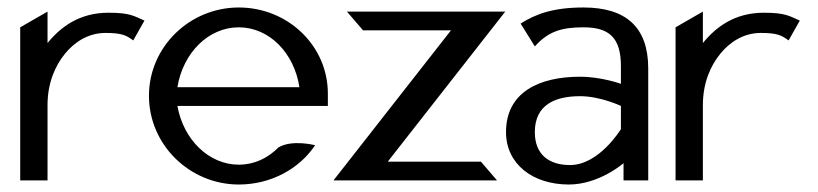

<svg xmlns="http://www.w3.org/2000/svg" viewBox="-20 -482 2186 513"><path d="M34 0H107V-201C107 -260 127 -306 154 -339C178 -368 214 -394 262 -394C307 -394 318 -387 336 -374L366 -427C338 -439 328 -448 270 -448C192 -448 142 -410 107 -367V-451L34 -409Z M378 -226C378 -95 487 11 618 11C704 11 780 -31 822 -94C822 -94 760 -110 724 -88C695 -59 659 -42 618 -42C538 -42 470 -109 454 -199H856V-232C856 -360 749 -462 618 -462C487 -462 378 -357 378 -226ZM454 -249C469 -341 537 -409 618 -409C699 -409 766 -341 780 -249Z M871 0H1308L1265 -50H1016L1330 -451H907L950 -401H1185Z M1332 -129C1332 -44 1403 11 1500 11C1581 11 1646 -46 1646 -46V0H1712V-299C1712 -410 1652 -462 1539 -462C1459 -462 1412 -445 1371 -419L1409 -358C1445 -398 1480 -409 1539 -409C1608 -409 1639 -381 1639 -305V-258C1639 -258 1587 -277 1530 -277C1421 -277 1332 -236 1332 -129ZM1409 -129C1409 -204 1466 -225 1530 -225C1584 -225 1639 -199 1639 -199V-137C1639 -137 1581 -41 1503 -41C1448 -41 1409 -68 1409 -129Z M1785 0H1858V-201C1858 -260 1878 -306 1905 -339C1929 -368 1965 -394 2013 -394C2058 -394 2069 -387 2087 -374L2117 -427C2089 -439 2079 -448 2021 -448C1943 -448 1893 -410 1858 -367V-451L1785 -409Z"/></svg>

Font: Charger Sport
Style: Df
Weight: 400
Designer: Jasper
Foundry: Cannot Into Space Fonts
Version: Version 1.1